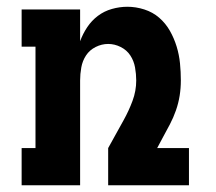

<svg xmlns="http://www.w3.org/2000/svg" viewBox="-20 -548 640 568"><path d="M44 0V-110H85V-410H44V-520H217V-426Q225 -448 238 -467.5Q251 -487 269.5 -501Q288 -515 311 -521.5Q334 -528 357 -528Q382 -528 407 -520Q432 -512 451 -495.5Q470 -479 482.5 -457Q495 -435 502.5 -410.5Q510 -386 512.5 -360.5Q515 -335 515 -310Q515 -287 511.5 -265Q508 -243 500.5 -221.5Q493 -200 482.5 -180Q472 -160 461 -140L445 -110H539V0H300V-110L346 -193Q361 -220 372 -249.5Q383 -279 383 -310Q383 -329 379.5 -348.5Q376 -368 365.5 -384Q355 -400 337 -409Q319 -418 300 -418Q281 -418 263 -409Q245 -400 234.5 -384Q224 -368 220.5 -348.5Q217 -329 217 -310V0Z"/></svg>

Font: Iosevka HT Extrabold Extended
Style: Regular
Weight: 800
Width: 7
Monospace: yes
Designer: Belleve Invis
Foundry: Belleve Invis
Version: Version 32.3.0; ttfautohint (v1.8.4)